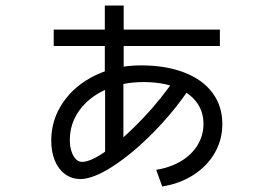

<svg xmlns="http://www.w3.org/2000/svg" viewBox="-20 -635 978 686"><path d="M355.5 -353.5H354.5V-615.2H421.9V-353.5H420.9V-74.2H355.5ZM171.9 -529.3H765.6V-470.7H171.9ZM707 -192.4Q707 -238.3 680.7 -272Q654.3 -305.7 606 -323.7Q557.6 -341.8 492.2 -341.8Q418 -341.8 357.9 -314.9Q297.9 -288.1 263.7 -240.7Q229.5 -193.4 229.5 -134.8Q229.5 -112.3 235.4 -94.2Q241.2 -76.2 251 -66.4Q260.7 -56.6 273.4 -56.6Q305.7 -56.6 365.7 -100.1Q425.8 -143.6 492.2 -213.9Q558.6 -284.2 607.4 -357.4L659.2 -322.3Q602.5 -237.3 527.8 -161.6Q453.1 -85.9 382.8 -40.5Q312.5 4.9 265.6 4.9Q235.4 3.9 211.9 -13.2Q188.5 -30.3 175.8 -61.5Q163.1 -92.8 163.1 -132.8Q163.1 -208 205.6 -269.5Q248 -331.1 321.3 -366.2Q394.5 -401.4 483.4 -401.4Q572.3 -401.4 638.2 -376Q704.1 -350.6 739.3 -303.2Q774.4 -255.9 774.4 -191.4Q774.4 -135.7 747.1 -88.4Q719.7 -41 670.9 -9.8Q622.1 21.5 559.6 31.2L538.1 -28.3Q587.9 -36.1 626.5 -59.1Q665 -82 686 -116.7Q707 -151.4 707 -192.4Z"/></svg>

Font: Pretendard JP Variable
Style: Regular
Weight: 400
Designer: Base glyphs from Inter by Rasmus Andersson; Hangul glyphs from Noto Sans CJK(Source Han Sans) by Jang Soo-young and Kang
Foundry: Kil Hyung-jin
Version: Version 1.307;Glyphs 3.2 (3192)